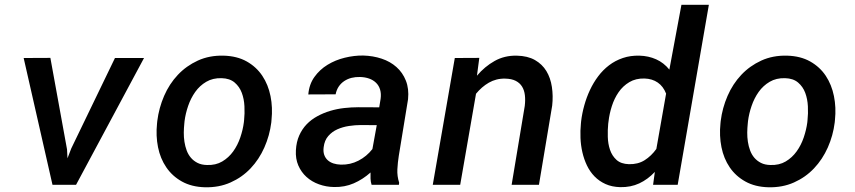

<svg xmlns="http://www.w3.org/2000/svg" viewBox="-20 -770 3561 800"><path d="M259.3 -147.5 261.2 -110.4 276.9 -151.4 459 -528.3H580.1L296.9 0H198.7L78.6 -528.3L189.9 -528.8Z M635.3 -265.6Q642.1 -320.3 663.8 -370.4Q685.5 -420.4 720.9 -458Q756.3 -495.6 804.4 -517.6Q852.5 -539.6 911.6 -538.1Q967.8 -536.6 1008.1 -513.9Q1048.3 -491.2 1073 -454.1Q1097.7 -417 1107.2 -369.4Q1116.7 -321.8 1111.3 -270.5L1110.4 -259.8Q1103.5 -205.1 1081.5 -155.5Q1059.6 -106 1024.2 -68.6Q988.8 -31.2 940.7 -9.8Q892.6 11.7 834 10.3Q778.3 8.8 738 -13.7Q697.8 -36.1 672.9 -72.8Q647.9 -109.4 638.4 -156.7Q628.9 -204.1 634.3 -255.4ZM748 -255.4Q746.1 -237.3 745.8 -217.8Q745.6 -198.2 748.5 -179.2Q751.5 -160.2 757.8 -143.1Q764.2 -126 775.4 -112.8Q786.6 -99.6 803 -91.3Q819.3 -83 842.3 -82.5Q878.9 -81.1 906 -97.2Q933.1 -113.3 951.7 -139.2Q970.2 -165 981.2 -197.3Q992.2 -229.5 996.1 -260.3L997.1 -270Q1000 -296.9 998.5 -327.1Q997.1 -357.4 987.5 -383.1Q978 -408.7 957.8 -426Q937.5 -443.4 903.3 -444.3Q866.7 -445.3 839.4 -429.2Q812 -413.1 793.5 -387Q774.9 -360.8 763.9 -328.6Q752.9 -296.4 749 -265.6Z M1528.3 0Q1524.4 -12.7 1523.9 -25.4Q1523.4 -38.1 1523.9 -51.3Q1491.7 -22.5 1453.9 -6.1Q1416 10.3 1372.1 9.3Q1338.9 8.8 1309.1 -2Q1279.3 -12.7 1257.3 -32.5Q1235.4 -52.2 1223.1 -80.3Q1210.9 -108.4 1212.9 -144Q1214.8 -178.7 1226.8 -205.6Q1238.8 -232.4 1257.8 -252.2Q1276.9 -272 1302 -285.6Q1327.1 -299.3 1355.5 -307.9Q1383.8 -316.4 1413.8 -319.8Q1443.8 -323.2 1473.6 -323.2L1560.1 -322.8L1565.9 -358.4Q1568.8 -379.9 1563.7 -396.7Q1558.6 -413.6 1546.9 -425Q1535.2 -436.5 1518.1 -442.6Q1501 -448.7 1480 -449.2Q1461.4 -449.7 1444.8 -445.6Q1428.2 -441.4 1414.6 -432.4Q1400.9 -423.3 1391.6 -409.7Q1382.3 -396 1378.4 -377L1264.6 -376.5Q1268.1 -418.5 1290 -449.2Q1312 -480 1344.7 -500Q1377.4 -520 1416.5 -529.5Q1455.6 -539.1 1493.2 -538.6Q1534.2 -537.6 1570.1 -525.6Q1606 -513.7 1631.8 -490.7Q1657.7 -467.8 1671.1 -434.1Q1684.6 -400.4 1680.2 -356.4L1641.6 -120.6Q1637.2 -92.8 1635.7 -64.5Q1634.3 -36.1 1643.1 -8.8L1642.1 0ZM1400.4 -84Q1439.5 -83 1473.6 -100.6Q1507.8 -118.2 1531.7 -148.9L1549.8 -248.5L1483.9 -249Q1460 -249 1434.1 -245.1Q1408.2 -241.2 1385.7 -231.2Q1363.3 -221.2 1347.7 -203.1Q1332 -185.1 1328.6 -156.7Q1326.2 -138.7 1330.8 -125.2Q1335.4 -111.8 1345.2 -102.8Q1355 -93.8 1369.1 -89.1Q1383.3 -84.5 1400.4 -84Z M1977.1 -528.8 1967.3 -454.6Q1999.5 -492.7 2040.8 -515.9Q2082 -539.1 2133.3 -538.1Q2178.7 -537.1 2209 -519.8Q2239.3 -502.4 2256.6 -473.9Q2273.9 -445.3 2279.5 -408Q2285.2 -370.6 2280.8 -330.1L2225.6 0H2111.8L2166.5 -328.6Q2169.4 -353 2167 -373.5Q2164.6 -394 2155.3 -409.2Q2146 -424.3 2128.9 -433.1Q2111.8 -441.9 2085 -442.4Q2065.9 -442.9 2048.8 -438.5Q2031.7 -434.1 2016.8 -425.5Q2002 -417 1988.5 -405.3Q1975.1 -393.6 1963.4 -379.4L1897.5 0H1783.2L1875 -528.3Z M2401.4 -265.1Q2405.3 -297.9 2414.6 -331.1Q2423.8 -364.3 2438.2 -395Q2452.6 -425.8 2472.4 -452.1Q2492.2 -478.5 2517.8 -498Q2543.5 -517.6 2575.2 -528.3Q2606.9 -539.1 2644.5 -538.1Q2682.1 -537.1 2713.9 -522.9Q2745.6 -508.8 2769 -480L2819.3 -750H2933.6L2803.7 0H2701.2L2708.5 -53.7Q2679.2 -22.5 2643.6 -5.9Q2607.9 10.7 2564 9.8Q2529.3 8.8 2502.9 -3.2Q2476.6 -15.1 2457.3 -34.9Q2438 -54.7 2425.5 -80.8Q2413.1 -106.9 2406.5 -136Q2399.9 -165 2398.7 -195.3Q2397.5 -225.6 2400.4 -254.4ZM2514.2 -254.4Q2511.7 -229 2512.5 -200Q2513.2 -170.9 2521.7 -145.8Q2530.3 -120.6 2548.8 -103.8Q2567.4 -86.9 2600.6 -85.9Q2638.2 -85 2666 -102.5Q2693.8 -120.1 2714.8 -149.4L2755.4 -379.9Q2743.7 -410.2 2720.7 -426Q2697.8 -441.9 2665.5 -442.9Q2628.9 -443.8 2602.1 -427.7Q2575.2 -411.6 2557.4 -385.7Q2539.6 -359.9 2529.3 -327.6Q2519 -295.4 2515.6 -264.6Z M2982.9 -265.6Q2989.7 -320.3 3011.5 -370.4Q3033.2 -420.4 3068.6 -458Q3104 -495.6 3152.1 -517.6Q3200.2 -539.6 3259.3 -538.1Q3315.4 -536.6 3355.7 -513.9Q3396 -491.2 3420.7 -454.1Q3445.3 -417 3454.8 -369.4Q3464.4 -321.8 3459 -270.5L3458 -259.8Q3451.2 -205.1 3429.2 -155.5Q3407.2 -106 3371.8 -68.6Q3336.4 -31.2 3288.3 -9.8Q3240.2 11.7 3181.6 10.3Q3126 8.8 3085.7 -13.7Q3045.4 -36.1 3020.5 -72.8Q2995.6 -109.4 2986.1 -156.7Q2976.6 -204.1 2981.9 -255.4ZM3095.7 -255.4Q3093.8 -237.3 3093.5 -217.8Q3093.3 -198.2 3096.2 -179.2Q3099.1 -160.2 3105.5 -143.1Q3111.8 -126 3123 -112.8Q3134.3 -99.6 3150.6 -91.3Q3167 -83 3189.9 -82.5Q3226.6 -81.1 3253.7 -97.2Q3280.8 -113.3 3299.3 -139.2Q3317.9 -165 3328.9 -197.3Q3339.8 -229.5 3343.8 -260.3L3344.7 -270Q3347.7 -296.9 3346.2 -327.1Q3344.7 -357.4 3335.2 -383.1Q3325.7 -408.7 3305.4 -426Q3285.2 -443.4 3251 -444.3Q3214.4 -445.3 3187 -429.2Q3159.7 -413.1 3141.1 -387Q3122.6 -360.8 3111.6 -328.6Q3100.6 -296.4 3096.7 -265.6Z"/></svg>

Font: Roboto Mono Medium
Style: Italic
Weight: 500
Designer: Google
Version: Version 2.000985; 2015; ttfautohint (v1.3)